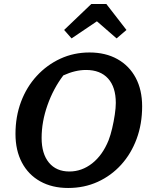

<svg xmlns="http://www.w3.org/2000/svg" viewBox="-20 -924 751 955"><path d="M319 11Q239 11 180 -22Q121 -55 89 -115.5Q57 -176 57 -258Q57 -344 84.5 -417.5Q112 -491 162.5 -546Q213 -601 280 -632Q347 -663 425 -663Q505 -663 564 -630Q623 -597 655 -537Q687 -477 687 -395Q687 -307 659.5 -233Q632 -159 582.5 -104.5Q533 -50 466 -19.5Q399 11 319 11ZM325 -71Q387 -71 438.5 -111.5Q490 -152 520 -226Q530 -252 538 -286Q546 -320 551 -354Q556 -388 556 -412Q556 -491 517.5 -533.5Q479 -576 408 -576Q354 -576 295 -549Q245 -483 216 -400.5Q187 -318 187 -238Q187 -159 223.5 -115Q260 -71 325 -71ZM509 -904 609 -775 560 -733 462 -818 336 -733 299 -775 434 -904Z"/></svg>

Font: Piazzolla SemiBold
Style: Italic
Weight: 600
Italic angle: -11.3°
Designer: Juan Pablo del Peral
Foundry: Huerta Tipografica
Version: Version 1.330